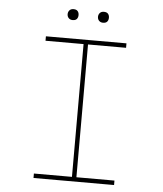

<svg xmlns="http://www.w3.org/2000/svg" viewBox="-57 -895 801 945"><g transform="rotate(5 343.5 -422.5)"><path d="M144 0V-22H332V-678H144V-700H542V-678H354V-22H542V0ZM418 -791Q406 -791 398.5 -798.5Q391 -806 391 -818Q391 -829 398 -837Q405 -845 418 -845Q432 -845 438.5 -837.5Q445 -830 445 -818Q445 -806 438.5 -798.5Q432 -791 418 -791ZM268 -791Q256 -791 248.5 -798.5Q241 -806 241 -818Q241 -829 248 -837Q255 -845 268 -845Q282 -845 288.5 -837.5Q295 -830 295 -818Q295 -806 288.5 -798.5Q282 -791 268 -791Z"/></g></svg>

Font: Lexend Tera Thin
Style: Regular
Weight: 250
Version: Version 1.007